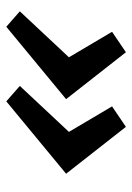

<svg xmlns="http://www.w3.org/2000/svg" viewBox="75 -516 420 610"><g transform="rotate(90 285.0 -211.0)"><path d="M146 -401 295 -211 65 -21 16 -64 162 -220 81 -357ZM383 -401 532 -211 302 -21 253 -64 399 -220 318 -357Z"/></g></svg>

Font: EauTest
Style: Bold Italic
Weight: 700
Italic angle: -12°
Designer: Christian Thalmann (Catharsis Fonts)
Version: Version 0.001;PS 000.001;hotconv 1.0.88;makeotf.lib2.5.64775